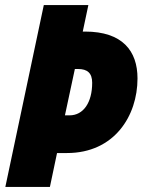

<svg xmlns="http://www.w3.org/2000/svg" viewBox="-20 -734 564 754"><path d="M1 0H176L204 -133H243C429 -133 520 -279 520 -426C520 -534 461 -610 314 -610H305L327 -714H152ZM253 -281H235L274 -463H287C323 -463 342 -447 342 -409C342 -332 308 -281 253 -281Z"/></svg>

Font: Noto Sans Condensed Black
Style: Italic
Weight: 900
Width: 3
Italic angle: -12°
Designer: Monotype Design Team
Foundry: Monotype Imaging Inc.
Version: Version 2.013